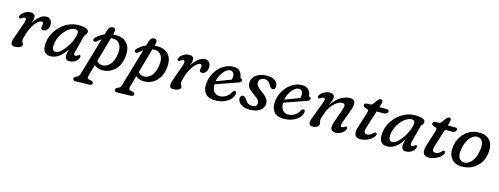

<svg xmlns="http://www.w3.org/2000/svg" viewBox="-19 -1392 6411 2466"><g transform="rotate(15 3187.0 -159.0)"><path d="M78 -358.5Q70.5 -359.5 65 -367.8Q59.5 -376 65 -390Q78 -420.5 115 -444.8Q152 -469 198 -469Q227 -469 241.2 -455.2Q255.5 -441.5 255.5 -417.5Q255.5 -402 250.5 -381.8Q245.5 -361.5 238.5 -339.5Q273 -398 315.8 -433Q358.5 -468 404 -468Q441 -468 460.8 -445Q480.5 -422 480.5 -383.5Q480.5 -340 458.8 -314Q437 -288 408.5 -288Q391.5 -288 383.8 -297.5Q376 -307 376 -318.5Q376 -328.5 379.2 -339.2Q382.5 -350 382.5 -363.5Q382.5 -376 377.5 -384Q372.5 -392 361 -392Q337.5 -392 308.8 -366.8Q280 -341.5 252.8 -296.8Q225.5 -252 206.5 -194Q193.5 -156 188.8 -133.5Q184 -111 184 -93.5Q184 -77 193.8 -64.5Q203.5 -52 203.5 -40.5Q203.5 -18.5 175.2 -4.2Q147 10 104.5 10Q64.5 10 58.5 -20.5Q52.5 -51 75 -109.5L143.5 -305Q157.5 -345 156.8 -364.2Q156 -383.5 137 -383.5Q122 -383.5 104 -369.5Q97.5 -364 91 -360.2Q84.5 -356.5 78 -358.5Z M874.5 -125Q862.5 -79 889.5 -79Q899 -79 907 -83.2Q915 -87.5 924.5 -94Q941 -106 950 -100.5Q965 -92.5 952.5 -62Q939.5 -32 906.2 -11Q873 10 829.5 10Q805 10 790.2 -5.2Q775.5 -20.5 775.5 -50.5Q775.5 -67 778.8 -86Q782 -105 791.5 -140Q746 -64.5 692.5 -27.2Q639 10 580.5 10Q532 10 503.5 -22.2Q475 -54.5 480 -126.5Q483 -191.5 511.2 -252.8Q539.5 -314 587.8 -363Q636 -412 698.2 -441Q760.5 -470 831 -470Q904.5 -470 936.8 -454.5Q969 -439 967 -412Q965 -390.5 951.5 -379.8Q938 -369 933 -350ZM586.5 -140.5Q584 -96 596.5 -79Q609 -62 633 -62Q657 -62 685 -82.2Q713 -102.5 740.5 -136Q768 -169.5 790.8 -209.8Q813.5 -250 828 -291Q842.5 -332 844.5 -366Q845.5 -387.5 834.5 -398.2Q823.5 -409 803.5 -409Q767.5 -409 730.5 -386Q693.5 -363 661.8 -324.2Q630 -285.5 609.8 -237.8Q589.5 -190 586.5 -140.5Z M1109 -329Q1084.5 -308.5 1066 -324Q1057 -331.5 1061 -345Q1065 -358.5 1078.5 -371.5Q1126.5 -417.5 1184 -442L1200.5 -499Q1216.5 -556 1266.5 -556Q1313.5 -556 1292.5 -479.5L1289 -468Q1313 -470.5 1337.5 -469.5Q1432.5 -466 1482.2 -403.8Q1532 -341.5 1515.5 -221.5Q1505 -146.5 1469 -93.8Q1433 -41 1380.5 -14Q1328 13 1267.5 10.5Q1202 8 1164 -28.5L1122.5 119Q1118 135.5 1119 151Q1120 166.5 1142 170.5L1171.5 176.5Q1186.5 179.5 1192.2 186.8Q1198 194 1198 202.5Q1198 216 1188.2 224.2Q1178.5 232.5 1163 233L971 237.5Q960 237.5 951.5 231Q943 224.5 943 211.5Q943 191.5 970.5 177.5Q992 171.5 1001.5 160.5Q1011 149.5 1017 130L1163 -371Q1136.5 -353.5 1109 -329ZM1250 -51Q1305 -46.5 1351 -91.5Q1397 -136.5 1412 -236Q1424.5 -318.5 1397.5 -364.5Q1370.5 -410.5 1321.5 -416Q1298 -418.5 1274 -415.5L1181 -88Q1204.5 -54 1250 -51Z M1660.5 -329Q1636 -308.5 1617.5 -324Q1608.5 -331.5 1612.5 -345Q1616.5 -358.5 1630 -371.5Q1678 -417.5 1735.5 -442L1752 -499Q1768 -556 1818 -556Q1865 -556 1844 -479.5L1840.5 -468Q1864.5 -470.5 1889 -469.5Q1984 -466 2033.8 -403.8Q2083.5 -341.5 2067 -221.5Q2056.5 -146.5 2020.5 -93.8Q1984.5 -41 1932 -14Q1879.5 13 1819 10.5Q1753.5 8 1715.5 -28.5L1674 119Q1669.5 135.5 1670.5 151Q1671.5 166.5 1693.5 170.5L1723 176.5Q1738 179.5 1743.8 186.8Q1749.5 194 1749.5 202.5Q1749.5 216 1739.8 224.2Q1730 232.5 1714.5 233L1522.5 237.5Q1511.5 237.5 1503 231Q1494.5 224.5 1494.5 211.5Q1494.5 191.5 1522 177.5Q1543.5 171.5 1553 160.5Q1562.5 149.5 1568.5 130L1714.5 -371Q1688 -353.5 1660.5 -329ZM1801.5 -51Q1856.5 -46.5 1902.5 -91.5Q1948.5 -136.5 1963.5 -236Q1976 -318.5 1949 -364.5Q1922 -410.5 1873 -416Q1849.5 -418.5 1825.5 -415.5L1732.5 -88Q1756 -54 1801.5 -51Z M2186.5 -358.5Q2179 -359.5 2173.5 -367.8Q2168 -376 2173.5 -390Q2186.5 -420.5 2223.5 -444.8Q2260.5 -469 2306.5 -469Q2335.5 -469 2349.8 -455.2Q2364 -441.5 2364 -417.5Q2364 -402 2359 -381.8Q2354 -361.5 2347 -339.5Q2381.5 -398 2424.2 -433Q2467 -468 2512.5 -468Q2549.5 -468 2569.2 -445Q2589 -422 2589 -383.5Q2589 -340 2567.2 -314Q2545.5 -288 2517 -288Q2500 -288 2492.2 -297.5Q2484.5 -307 2484.5 -318.5Q2484.5 -328.5 2487.8 -339.2Q2491 -350 2491 -363.5Q2491 -376 2486 -384Q2481 -392 2469.5 -392Q2446 -392 2417.2 -366.8Q2388.5 -341.5 2361.2 -296.8Q2334 -252 2315 -194Q2302 -156 2297.2 -133.5Q2292.5 -111 2292.5 -93.5Q2292.5 -77 2302.2 -64.5Q2312 -52 2312 -40.5Q2312 -18.5 2283.8 -4.2Q2255.5 10 2213 10Q2173 10 2167 -20.5Q2161 -51 2183.5 -109.5L2252 -305Q2266 -345 2265.2 -364.2Q2264.5 -383.5 2245.5 -383.5Q2230.5 -383.5 2212.5 -369.5Q2206 -364 2199.5 -360.2Q2193 -356.5 2186.5 -358.5Z M3009 -147Q3009 -111 2979.8 -74.5Q2950.5 -38 2896.5 -13.8Q2842.5 10.5 2768 10.5Q2684 10.5 2643.5 -35.2Q2603 -81 2606.5 -156Q2608.5 -217.5 2631.8 -273.5Q2655 -329.5 2694.5 -373.5Q2734 -417.5 2784.5 -443Q2835 -468.5 2891.5 -468.5Q2948 -468.5 2976.5 -438.8Q3005 -409 3010.5 -363Q3013.5 -346.5 3024 -346Q3041 -345.5 3041 -326.5Q3041 -301.5 3008 -291.5Q2978 -281 2938.8 -267Q2899.5 -253 2858 -238.5Q2816.5 -224 2778.2 -210.5Q2740 -197 2712.5 -187Q2711.5 -121 2739 -89.2Q2766.5 -57.5 2813.5 -57.5Q2858.5 -57.5 2897.2 -81.5Q2936 -105.5 2958 -150.5Q2974 -172.5 2990 -172.5Q2999.5 -172.5 3004.2 -165Q3009 -157.5 3009 -147ZM2861 -413Q2833.5 -413 2803.2 -387.8Q2773 -362.5 2749 -320.8Q2725 -279 2716.5 -229.5Q2744 -239.5 2778.8 -252.5Q2813.5 -265.5 2848.5 -279Q2883.5 -292.5 2912 -303.5Q2917 -322 2917 -349.5Q2917 -378.5 2902 -395.8Q2887 -413 2861 -413Z M3250.5 -43.5Q3279.5 -43.5 3297 -58.8Q3314.5 -74 3314.5 -97.5Q3314 -118.5 3299.5 -137.8Q3285 -157 3239 -189Q3184 -225.5 3162 -253.2Q3140 -281 3139.5 -321Q3138.5 -361.5 3161.8 -395Q3185 -428.5 3230.5 -448.5Q3276 -468.5 3342 -468.5Q3409.5 -468.5 3447 -438Q3484.5 -407.5 3484.5 -365Q3484.5 -320.5 3449.5 -320.5Q3436.5 -320.5 3425.5 -328.8Q3414.5 -337 3402.5 -358Q3388 -386.5 3368.5 -402.5Q3349 -418.5 3320.5 -418.5Q3284 -418.5 3263.2 -399.2Q3242.5 -380 3242.5 -352.5Q3243 -332 3258.5 -310.2Q3274 -288.5 3317.5 -256.5Q3357.5 -228 3379 -206.8Q3400.5 -185.5 3409 -165.8Q3417.5 -146 3418 -122.5Q3419 -65 3369.5 -27.2Q3320 10.5 3230 10.5Q3178 10.5 3142.2 -5Q3106.5 -20.5 3088 -45Q3069.5 -69.5 3069.5 -96Q3070 -117 3079.5 -128.5Q3089 -140 3104 -140Q3132.5 -140 3156.5 -102Q3174.5 -70 3198 -56.8Q3221.5 -43.5 3250.5 -43.5Z M3921.5 -147Q3921.5 -111 3892.2 -74.5Q3863 -38 3809 -13.8Q3755 10.5 3680.5 10.5Q3596.5 10.5 3556 -35.2Q3515.5 -81 3519 -156Q3521 -217.5 3544.2 -273.5Q3567.5 -329.5 3607 -373.5Q3646.5 -417.5 3697 -443Q3747.5 -468.5 3804 -468.5Q3860.5 -468.5 3889 -438.8Q3917.5 -409 3923 -363Q3926 -346.5 3936.5 -346Q3953.5 -345.5 3953.5 -326.5Q3953.5 -301.5 3920.5 -291.5Q3890.5 -281 3851.2 -267Q3812 -253 3770.5 -238.5Q3729 -224 3690.8 -210.5Q3652.5 -197 3625 -187Q3624 -121 3651.5 -89.2Q3679 -57.5 3726 -57.5Q3771 -57.5 3809.8 -81.5Q3848.5 -105.5 3870.5 -150.5Q3886.5 -172.5 3902.5 -172.5Q3912 -172.5 3916.8 -165Q3921.5 -157.5 3921.5 -147ZM3773.5 -413Q3746 -413 3715.8 -387.8Q3685.5 -362.5 3661.5 -320.8Q3637.5 -279 3629 -229.5Q3656.5 -239.5 3691.2 -252.5Q3726 -265.5 3761 -279Q3796 -292.5 3824.5 -303.5Q3829.5 -322 3829.5 -349.5Q3829.5 -378.5 3814.5 -395.8Q3799.5 -413 3773.5 -413Z M4044.5 -361Q4037 -366 4036.5 -377.2Q4036 -388.5 4044.5 -401.5Q4064 -431 4100.5 -449.5Q4137 -468 4173.5 -468Q4235.5 -468 4235.5 -418.5Q4235.5 -400 4225.8 -374.8Q4216 -349.5 4199.5 -308.5Q4258.5 -397 4322.5 -432.5Q4386.5 -468 4440 -468Q4500.5 -468 4507.8 -424.8Q4515 -381.5 4487 -307L4426.5 -141Q4403.5 -79.5 4434.5 -79.5Q4442.5 -79.5 4450.2 -82.2Q4458 -85 4469 -93Q4477 -98.5 4483.2 -100.8Q4489.5 -103 4496.5 -98.5Q4511.5 -87.5 4496.5 -58.5Q4480 -28 4446.2 -8.8Q4412.5 10.5 4374 10.5Q4275.5 10.5 4321 -117L4382.5 -291.5Q4400 -340 4394.5 -361Q4389 -382 4360 -382Q4330.5 -382 4293 -358Q4255.5 -334 4221.5 -289.5Q4187.5 -245 4167.5 -184Q4153 -140.5 4148 -123.5Q4143 -106.5 4143 -95.5Q4143 -84.5 4147.5 -71Q4152 -57.5 4152 -41.5Q4152 -17.5 4127.2 -3.5Q4102.5 10.5 4062.5 10.5Q4030 10.5 4022.5 -17.8Q4015 -46 4036.5 -99L4116.5 -311.5Q4132.5 -352.5 4130.8 -367.8Q4129 -383 4111.5 -383Q4098 -383 4075.5 -368Q4066 -362 4058.5 -359.8Q4051 -357.5 4044.5 -361Z M4691 -387.5 4655.5 -398Q4634.5 -408 4634.5 -427Q4634.5 -439.5 4644.5 -447.2Q4654.5 -455 4670.5 -455H4704Q4719 -455 4729 -459.8Q4739 -464.5 4749.5 -477.5L4791 -534.5Q4797.5 -543.5 4806 -549Q4814.5 -554.5 4827 -554.5Q4852.5 -554.5 4852.5 -529.5Q4852.5 -512 4842 -478.5L4833.5 -452.5H4938.5Q4961 -452.5 4961 -431Q4961 -411.5 4946 -400.5Q4931 -389.5 4906 -389.5H4814L4744.5 -170Q4726 -111.5 4733.8 -91.8Q4741.5 -72 4768 -72Q4791 -72 4809.2 -81.2Q4827.5 -90.5 4847.5 -111.5Q4856.5 -120 4861.2 -122.5Q4866 -125 4872.5 -125Q4889 -125 4889 -105.5Q4889 -82.5 4862 -55.5Q4835 -28.5 4791.8 -9.5Q4748.5 9.5 4700.5 9.5Q4645.5 9.5 4628.8 -29Q4612 -67.5 4637.5 -142L4695.5 -324.5Q4705.5 -353.5 4705.5 -367.2Q4705.5 -381 4691 -387.5Z M5349 -125Q5337 -79 5364 -79Q5373.5 -79 5381.5 -83.2Q5389.5 -87.5 5399 -94Q5415.5 -106 5424.5 -100.5Q5439.5 -92.5 5427 -62Q5414 -32 5380.8 -11Q5347.5 10 5304 10Q5279.5 10 5264.8 -5.2Q5250 -20.5 5250 -50.5Q5250 -67 5253.2 -86Q5256.5 -105 5266 -140Q5220.5 -64.5 5167 -27.2Q5113.5 10 5055 10Q5006.5 10 4978 -22.2Q4949.5 -54.5 4954.5 -126.5Q4957.5 -191.5 4985.8 -252.8Q5014 -314 5062.2 -363Q5110.5 -412 5172.8 -441Q5235 -470 5305.5 -470Q5379 -470 5411.2 -454.5Q5443.5 -439 5441.5 -412Q5439.5 -390.5 5426 -379.8Q5412.5 -369 5407.5 -350ZM5061 -140.5Q5058.5 -96 5071 -79Q5083.5 -62 5107.5 -62Q5131.5 -62 5159.5 -82.2Q5187.5 -102.5 5215 -136Q5242.5 -169.5 5265.2 -209.8Q5288 -250 5302.5 -291Q5317 -332 5319 -366Q5320 -387.5 5309 -398.2Q5298 -409 5278 -409Q5242 -409 5205 -386Q5168 -363 5136.2 -324.2Q5104.5 -285.5 5084.2 -237.8Q5064 -190 5061 -140.5Z M5600.5 -387.5 5565 -398Q5544 -408 5544 -427Q5544 -439.5 5554 -447.2Q5564 -455 5580 -455H5613.5Q5628.5 -455 5638.5 -459.8Q5648.5 -464.5 5659 -477.5L5700.5 -534.5Q5707 -543.5 5715.5 -549Q5724 -554.5 5736.5 -554.5Q5762 -554.5 5762 -529.5Q5762 -512 5751.5 -478.5L5743 -452.5H5848Q5870.5 -452.5 5870.5 -431Q5870.5 -411.5 5855.5 -400.5Q5840.5 -389.5 5815.5 -389.5H5723.5L5654 -170Q5635.5 -111.5 5643.2 -91.8Q5651 -72 5677.5 -72Q5700.5 -72 5718.8 -81.2Q5737 -90.5 5757 -111.5Q5766 -120 5770.8 -122.5Q5775.5 -125 5782 -125Q5798.5 -125 5798.5 -105.5Q5798.5 -82.5 5771.5 -55.5Q5744.5 -28.5 5701.2 -9.5Q5658 9.5 5610 9.5Q5555 9.5 5538.2 -29Q5521.5 -67.5 5547 -142L5605 -324.5Q5615 -353.5 5615 -367.2Q5615 -381 5600.5 -387.5Z M6176 -468Q6268.5 -463 6310.8 -400.8Q6353 -338.5 6338 -237Q6325.5 -155 6281.8 -98Q6238 -41 6174.5 -13Q6111 15 6038.5 10.5Q5951 5 5907 -56.5Q5863 -118 5880.5 -221.5Q5892 -291 5931.2 -348.5Q5970.5 -406 6032.8 -439.2Q6095 -472.5 6176 -468ZM6061.5 -47.5Q6093.5 -45 6126.8 -64Q6160 -83 6186.8 -127.8Q6213.5 -172.5 6226.5 -248Q6239.5 -325 6219 -366Q6198.5 -407 6156.5 -410Q6119 -413 6085 -388.8Q6051 -364.5 6025.8 -317.8Q6000.5 -271 5989.5 -206.5Q5976 -129.5 5997.2 -90.2Q6018.5 -51 6061.5 -47.5Z"/></g></svg>

Font: Fraunces 9pt SuperSoft
Style: Italic
Weight: 400
Italic angle: -16°
Version: Version 1.000;[b76b70a41]